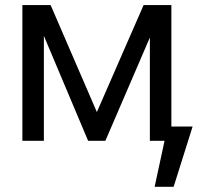

<svg xmlns="http://www.w3.org/2000/svg" viewBox="-20 -550 806 750"><path d="M541 -530.3 358.4 -112.3 177.7 -530.3H100.6L324.2 0H391.6L620.1 -530.3ZM151.4 0V-530.3H67.4V0ZM565.4 -530.3V0H649.4V-530.3ZM658.2 179.7 732.4 -55.7H634.8L584 179.7Z"/></svg>

Font: Pretendard Variable
Style: Regular
Weight: 400
Designer: Base glyphs from Inter by Rasmus Andersson; Hangeul glyphs from Noto Sans CJK(Source Han Sans) by Jang Soo-young and Kan
Foundry: Kil Hyung-jin
Version: Version 1.309;Glyphs 3.2 (3225)